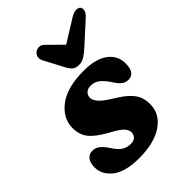

<svg xmlns="http://www.w3.org/2000/svg" viewBox="-206 -798 911 911"><g transform="rotate(-45 249.0 -343.0)"><path d="M206 -64.5Q226 -64.5 236.2 -75Q246.5 -85.5 246.5 -101Q246.5 -118 232 -133.8Q217.5 -149.5 169.5 -175.5Q111 -207.5 86.5 -238.2Q62 -269 62.5 -316Q64 -380.5 123 -424.5Q182 -468.5 291.5 -468.5Q373.5 -468.5 415.8 -436.5Q458 -404.5 458 -353Q458 -287.5 412.5 -287.5Q394.5 -287.5 380.2 -297.8Q366 -308 349 -335Q331 -363 311.5 -379Q292 -395 266.5 -395Q245.5 -395 234 -384.2Q222.5 -373.5 222.5 -356Q223 -340.5 238.2 -322Q253.5 -303.5 297 -276.5Q342.5 -249.5 366 -225.8Q389.5 -202 397.2 -178Q405 -154 403.5 -126Q400.5 -64.5 342.8 -26.5Q285 11.5 187 11.5Q93 11.5 48.5 -23.8Q4 -59 4.5 -109Q5 -138.5 17.8 -154.8Q30.5 -171 53 -171Q74.5 -171 90.5 -157.5Q106.5 -144 122.5 -120Q142 -88 162 -76.2Q182 -64.5 206 -64.5ZM374 -545.5Q353 -526 335.2 -514.5Q317.5 -503 296 -503Q274 -503 262 -514.2Q250 -525.5 240 -545.5L189.5 -641Q182 -655.5 184.8 -668.8Q187.5 -682 197.5 -690Q209 -698.5 222.5 -698.2Q236 -698 248 -686.5L321 -614.5L437 -686.5Q456.5 -698 471.2 -698.2Q486 -698.5 493.5 -690Q499.5 -682.5 496.8 -668.5Q494 -654.5 477 -639Z"/></g></svg>

Font: Fraunces 72pt S100
Style: Bold Italic
Weight: 700
Italic angle: -16°
Version: Version 1.000; ttfautohint (v1.8.3)